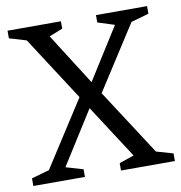

<svg xmlns="http://www.w3.org/2000/svg" viewBox="-74 -677 701 744"><g transform="rotate(-10 276.5 -305.0)"><path d="M-2 0V-30L68 -50L234 -308L71 -560L4 -580V-610H214V-581L161 -560L290 -357L418 -560L352 -581V-610H553V-580L483 -560L321 -308L489 -49L555 -30V0H343V-29L401 -49L265 -259L133 -50L201 -30V0Z"/></g></svg>

Font: Manuale Light
Style: Regular
Weight: 300
Designer: Eduardo Tunni / Pablo Cosgaya
Foundry: Eduardo Tunni / Pablo Cosgaya
Version: Version 1.002